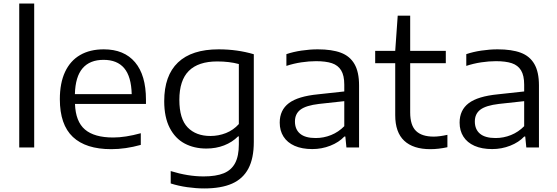

<svg xmlns="http://www.w3.org/2000/svg" viewBox="-20 -828 3126 1078"><path d="M88 0V-808H172V0Z M799.5 -244.5H401Q404.5 -145.5 457 -100.8Q509.5 -56 615.5 -56Q683.5 -56 770.5 -80V-14.5Q684.5 9.5 604.5 9.5Q462 9.5 389 -59.2Q316 -128 316 -271Q316 -361.5 345.2 -424.2Q374.5 -487 429.8 -519Q485 -551 562.5 -551Q677 -551 738.2 -478.5Q799.5 -406 799.5 -268.5ZM400.5 -299.5H719.5Q717 -398 677.5 -445Q638 -492 561.5 -492Q484.5 -492 443.8 -444.8Q403 -397.5 400.5 -299.5Z M938.5 202V132.5Q1035.5 162.5 1123 162.5Q1193 162.5 1236.2 144.8Q1279.5 127 1300.2 87.5Q1321 48 1321 -17.5V-62H1316.5Q1284 -29.5 1238.5 -11.8Q1193 6 1138.5 6Q1070 6 1016.8 -22.2Q963.5 -50.5 932.8 -110.2Q902 -170 902 -260Q902 -403.5 979.2 -477.2Q1056.5 -551 1207.5 -551Q1312 -551 1405 -523.5V-31Q1405 61 1374.5 118.5Q1344 176 1282.8 203Q1221.5 230 1126.5 230Q1081.5 230 1031.8 223Q982 216 938.5 202ZM1321 -131.5V-468.5Q1267.5 -483 1199.5 -483Q1093.5 -483 1040.2 -430Q987 -377 987 -267.5Q987 -160.5 1033.8 -112.5Q1080.5 -64.5 1161.5 -64.5Q1207 -64.5 1248.8 -81Q1290.5 -97.5 1321 -131.5Z M1996 -348.5V0H1925L1919 -61.5H1913.5Q1883 -29 1834.8 -10Q1786.5 9 1733.5 9Q1675.5 9 1634.2 -9.2Q1593 -27.5 1571.8 -61Q1550.5 -94.5 1550.5 -139.5Q1550.5 -210 1601.8 -248.8Q1653 -287.5 1766 -298.5L1913 -314.5V-352.5Q1913 -404 1895.5 -432.8Q1878 -461.5 1843.8 -473Q1809.5 -484.5 1754 -484.5Q1715.5 -484.5 1672 -478Q1628.5 -471.5 1588 -458V-524Q1626 -537 1673 -544Q1720 -551 1764 -551Q1843 -551 1893.8 -532Q1944.5 -513 1970.2 -468.5Q1996 -424 1996 -348.5ZM1913 -119.5V-260L1771 -244.5Q1698.5 -236 1667.2 -212.5Q1636 -189 1636 -146Q1636 -101.5 1665 -77.2Q1694 -53 1752.5 -53Q1797.5 -53 1839 -69.8Q1880.5 -86.5 1913 -119.5Z M2492 -71V-1.5Q2442 9.5 2396 9.5Q2300 9.5 2249.5 -37.8Q2199 -85 2199 -181.5V-473H2086.5V-542.5H2199L2213 -740H2283V-542.5H2483V-473H2283V-197Q2283 -124.5 2315.8 -92.8Q2348.5 -61 2415 -61Q2446.5 -61 2492 -71Z M3006 -348.5V0H2935L2929 -61.5H2923.5Q2893 -29 2844.8 -10Q2796.5 9 2743.5 9Q2685.5 9 2644.2 -9.2Q2603 -27.5 2581.8 -61Q2560.5 -94.5 2560.5 -139.5Q2560.5 -210 2611.8 -248.8Q2663 -287.5 2776 -298.5L2923 -314.5V-352.5Q2923 -404 2905.5 -432.8Q2888 -461.5 2853.8 -473Q2819.5 -484.5 2764 -484.5Q2725.5 -484.5 2682 -478Q2638.5 -471.5 2598 -458V-524Q2636 -537 2683 -544Q2730 -551 2774 -551Q2853 -551 2903.8 -532Q2954.5 -513 2980.2 -468.5Q3006 -424 3006 -348.5ZM2923 -119.5V-260L2781 -244.5Q2708.5 -236 2677.2 -212.5Q2646 -189 2646 -146Q2646 -101.5 2675 -77.2Q2704 -53 2762.5 -53Q2807.5 -53 2849 -69.8Q2890.5 -86.5 2923 -119.5Z"/></svg>

Font: Encode Sans Expanded
Style: Regular
Weight: 400
Width: 7
Designer: Multiple Designers
Foundry: Impallari Type
Version: Version 2.000